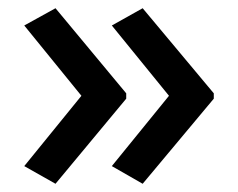

<svg xmlns="http://www.w3.org/2000/svg" viewBox="-20 -500 580 467"><path d="M500 -260 327 -53 252 -96 391 -267 252 -438 327 -480 500 -273ZM287 -260 115 -53 39 -96 178 -267 39 -438 115 -480 287 -273Z"/></svg>

Font: Noto Sans Medium
Style: Regular
Weight: 500
Designer: Monotype Design Team
Foundry: Monotype Imaging Inc.
Version: Version 2.007